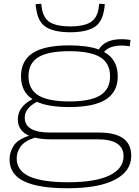

<svg xmlns="http://www.w3.org/2000/svg" viewBox="-20 -784 741 1024"><path d="M339 220Q186 220 108.5 183Q31 146 31 66Q31 27 53 -7Q75 -41 135 -60Q75 -87 75 -147Q75 -215 153 -255Q92 -295 92 -377Q92 -461 155 -501.5Q218 -542 350 -542Q447 -542 507 -520Q539 -575 629 -575Q649 -575 676 -571L672 -537Q660 -539 650 -540Q640 -541 628 -541Q564 -541 535 -507Q608 -467 608 -377Q608 -294 544.5 -253.5Q481 -213 350 -213Q239 -213 177 -241Q146 -225 129 -204Q112 -183 112 -156Q112 -77 249 -77H509Q680 -77 680 47Q680 129 593 174.5Q506 220 339 220ZM350 -243Q462 -243 514.5 -275.5Q567 -308 567 -377Q567 -447 514.5 -479Q462 -511 350 -511Q237 -511 184.5 -479Q132 -447 132 -377Q132 -308 184.5 -275.5Q237 -243 350 -243ZM69 60Q69 127 138 157.5Q207 188 342 188Q489 188 564 151.5Q639 115 639 49Q639 -41 500 -41H249Q201 -41 166 -50Q111 -32 90 -2.5Q69 27 69 60ZM355 -612Q274 -612 229.5 -637Q185 -662 174 -731Q171 -745 170 -762L200 -764Q201 -757 201.5 -751.5Q202 -746 203 -741Q212 -684 249.5 -663.5Q287 -643 355 -643Q422 -643 459.5 -663.5Q497 -684 506 -740Q507 -746 507.5 -751.5Q508 -757 509 -764L539 -762Q539 -754 537.5 -746Q536 -738 535 -731Q524 -662 479.5 -637Q435 -612 355 -612Z"/></svg>

Font: Georama Extended ExtraLight
Style: Regular
Weight: 200
Width: 7
Designer: Jean-Baptiste Levee
Foundry: Production Type
Version: Version 1.000